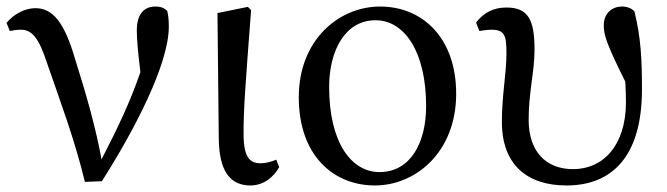

<svg xmlns="http://www.w3.org/2000/svg" viewBox="-20 -554 2043 588"><path d="M10 -459C20 -461 31 -463 44 -463C80 -463 100 -434 124 -361C165 -242 208 -129 240 3L292 1C390 -153 497 -356 497 -473C497 -497 495 -508 492 -521C483 -529 474 -534 456 -534C419 -534 399 -508 399 -461C399 -434 402 -398 410 -333C378 -241 344 -169 291 -66C274 -159 245 -263 210 -373C177 -487 141 -529 88 -529C57 -529 22 -511 0 -484Z M747 14C788 14 819 -13 835 -42L826 -65C812 -59 795 -54 778 -54C746 -54 727 -71 726 -138C725 -214 732 -298 749 -523L739 -533L646 -514L650 -130C651 -31 684 14 747 14Z M1128 14C1253 14 1377 -88 1377 -267C1377 -438 1274 -534 1144 -534C1019 -534 895 -433 895 -256C895 -77 1002 14 1128 14ZM1142 -27C1057 -27 988 -116 988 -288C988 -399 1037 -492 1130 -492C1219 -492 1285 -395 1285 -229C1285 -118 1238 -27 1142 -27Z M1448 -459C1460 -461 1473 -463 1485 -463C1527 -463 1531 -443 1531 -390C1531 -329 1517 -263 1517 -181C1517 -47 1597 14 1715 14C1851 14 1946 -71 1946 -280C1946 -371 1943 -438 1923 -519C1914 -529 1900 -534 1885 -534C1853 -534 1829 -512 1829 -476C1829 -448 1837 -420 1895 -304C1896 -280 1897 -260 1897 -242C1897 -108 1827 -36 1735 -36C1652 -36 1599 -90 1599 -187C1599 -274 1617 -333 1617 -402C1617 -493 1598 -531 1531 -531C1491 -531 1461 -515 1438 -485Z"/></svg>

Font: Noto Serif CJK JP Medium
Style: Regular
Weight: 500
Designer: Ryoko NISHIZUKA 西塚涼子 (kana & ideographs); Frank Grießhammer (Latin, Greek & Cyrillic); Wenlong ZHANG 张文龙 (bopomofo); San
Foundry: Adobe Systems Incorporated
Version: Version 1.000;PS 1;hotconv 16.6.53;makeotf.lib2.5.65590